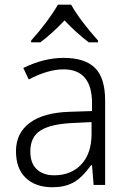

<svg xmlns="http://www.w3.org/2000/svg" viewBox="-20 -786 549 816"><path d="M377.9 0 371.1 -84H367.2Q326.7 -28.3 290 -9.3Q253.4 9.8 203.1 9.8Q130.9 9.8 89.4 -30Q47.9 -69.8 47.9 -143.1Q47.9 -220.7 107.2 -264.4Q166.5 -308.1 278.8 -311L371.1 -314V-347.2Q371.1 -491.2 250 -491.2Q184.1 -491.2 102.1 -448.2L79.1 -497.1Q166.5 -540 250 -540Q340.3 -540 383.5 -497.6Q426.8 -455.1 426.8 -358.9V0ZM369.1 -267.1 288.1 -263.2Q194.8 -258.8 151.9 -231.2Q108.9 -203.6 108.9 -142.1Q108.9 -91.8 136.5 -66.4Q164.1 -41 210 -41Q282.2 -41 325.7 -87.4Q369.1 -133.8 369.1 -216.8ZM112.3 -613.8Q185.1 -694.8 226.1 -766.1H282.2Q321.3 -697.8 396.5 -613.8V-606H357.4Q303.7 -646.5 254.4 -699.2Q201.2 -643.1 151.4 -606H112.3Z"/></svg>

Font: Droid Sans TV
Style: Regular
Weight: 300
Version: Version 1.00